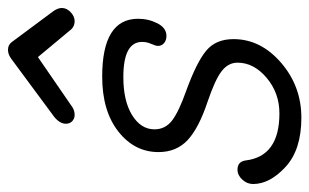

<svg xmlns="http://www.w3.org/2000/svg" viewBox="-171 -602 775 481"><g transform="rotate(-90 216.5 -361.5)"><path d="M169 -562Q160 -562 153.5 -568Q147 -574 147 -584Q147 -599 164 -613L310 -721Q321 -729 332 -729Q345 -729 352 -719L430 -614Q437 -603 437 -594Q437 -582 426.5 -572Q416 -562 404 -562Q392 -562 384 -570L314 -654L189 -568Q180 -562 169 -562ZM162 6Q82 6 39 -33.5Q-4 -73 -4 -115Q-4 -130 7 -142Q18 -154 32 -154Q52 -154 55 -134Q65 -49 173 -49Q224 -49 262 -81Q300 -113 300 -154Q300 -177 279 -193.5Q258 -210 202 -229Q136 -251 106 -279Q76 -307 76 -352Q76 -412 127.5 -452.5Q179 -493 265 -493Q410 -493 410 -403Q410 -377 398.5 -354.5Q387 -332 367 -332Q356 -332 349 -338Q342 -344 342 -353Q342 -359 347 -370Q352 -381 352 -393Q352 -440 264 -440Q204 -440 168.5 -418Q133 -396 133 -362Q133 -335 155 -318Q177 -301 231 -282Q302 -256 330.5 -232Q359 -208 359 -164Q359 -96 300 -45Q241 6 162 6Z"/></g></svg>

Font: Comic Neue
Style: Italic
Weight: 400
Italic angle: -12°
Designer: Craig Rozynski
Foundry: Craig Rozynski
Version: Version 2.003